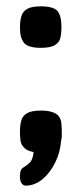

<svg xmlns="http://www.w3.org/2000/svg" viewBox="-20 -475 256 606"><path d="M60 111Q60 111 56 110Q52 109 47.5 102.5Q43 96 43 82Q43 63 49 57.5Q55 52 58 51Q59 51 71.5 40.5Q84 30 86 5Q76 3 69 0Q62 -3 56 -9Q46 -19 44.5 -32.5Q43 -46 43 -60Q43 -79 47 -94Q51 -109 65 -117.5Q79 -126 110 -126Q147 -126 163 -111Q172 -101 173.5 -87.5Q175 -74 175 -60Q175 -51 175 -44.5Q175 -38 173 -32Q170 7 153.5 39.5Q137 72 113 91.5Q89 111 60 111ZM109 -324Q70 -324 56.5 -339Q43 -354 43 -388Q43 -409 47.5 -424Q52 -439 66 -447Q80 -455 109 -455Q149 -455 161.5 -440Q174 -425 174 -389Q174 -372 171 -357Q168 -342 154 -333Q140 -324 109 -324Z"/></svg>

Font: Fredoka SemiExpanded Medium
Style: Regular
Weight: 500
Width: 6
Designer: Ben Nathan
Foundry: Milena B. Brandão, Ben Nathan
Version: Version 2.001